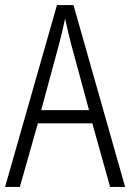

<svg xmlns="http://www.w3.org/2000/svg" viewBox="-20 -735 512 755"><path d="M413 0H472L269 -715H204L0 0H58L129 -250H343ZM258 -568 330 -302H142L214 -568C222 -600 230 -631 236 -662C242 -632 251 -598 258 -568Z"/></svg>

Font: Noto Sans Myanmar Condensed Light
Style: Regular
Weight: 300
Width: 3
Designer: Monotype Design Team
Foundry: Monotype Imaging Inc.
Version: Version 2.107